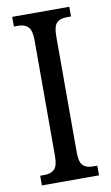

<svg xmlns="http://www.w3.org/2000/svg" viewBox="-83 -758 463 801"><g transform="rotate(-10 148.5 -357.0)"><path d="M28 -41H47Q74 -41 88.5 -55.5Q103 -70 103 -110V-602Q103 -643 88.5 -658Q74 -673 47 -673H28V-714H270V-673H251Q223 -673 209 -658.5Q195 -644 195 -602V-111Q195 -70 209 -55.5Q223 -41 251 -41H270V0H28Z"/></g></svg>

Font: Noto Serif Cond
Style: Regular
Weight: 400
Width: 3
Designer: Monotype Design Team
Foundry: Monotype Imaging Inc.
Version: Version 1.001